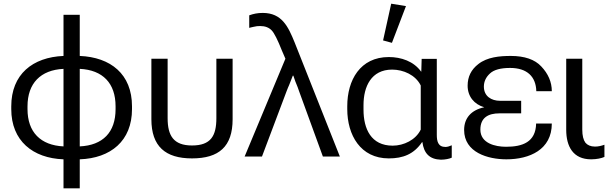

<svg xmlns="http://www.w3.org/2000/svg" viewBox="-20 -848 3318 1040"><path d="M324 172H412V15C579 9 695 -84 695 -257V-272C695 -447 579 -538 412 -545V-768H324V-545C157 -538 41 -446 41 -272V-257C41 -85 158 9 324 15ZM324 -55C200 -61 129 -132 129 -257V-272C129 -397 200 -469 324 -475ZM412 -55V-475C537 -469 606 -397 606 -272V-257C606 -131 537 -61 412 -55Z M1020 10C1166 10 1240 -54 1240 -202V-530H1152V-208C1152 -112 1122 -60 1020 -60C920 -60 888 -113 888 -208V-530H800V-202C800 -55 876 10 1020 10Z M1305 0H1399L1532 -353C1538 -368 1542 -379 1546 -387C1550 -396 1556 -412 1566 -438H1569C1578 -411 1584 -395 1587 -389C1590 -383 1594 -371 1600 -354L1729 0H1821L1576 -618C1541 -704 1507 -778 1403 -778C1375 -778 1352 -773 1330 -765V-697C1335 -698 1343 -701 1355 -703C1366 -706 1378 -707 1389 -707C1416 -707 1437 -699 1452 -683C1466 -668 1484 -632 1507 -574L1526 -530Z M2086 10C2163 10 2222 -13 2266 -78H2268C2276 -18 2306 15 2368 17C2391 17 2415 12 2427 6V-61C2416 -56 2403 -52 2393 -52C2352 -52 2346 -84 2346 -118V-529H2264L2262 -460H2261C2221 -516 2153 -539 2086 -539C1931 -539 1861 -414 1861 -273V-257C1861 -117 1932 10 2086 10ZM2107 -59C1990 -59 1949 -150 1949 -254V-279C1949 -379 1991 -471 2104 -471C2165 -471 2231 -442 2259 -385V-146C2232 -90 2167 -59 2107 -59ZM2103 -616 2179 -815 2099 -828 2055 -629Z M2723 15C2848 15 2969 -37 2969 -179H2884C2882 -78 2810 -53 2721 -53C2662 -53 2582 -72 2582 -146C2582 -211 2625 -234 2685 -234H2803V-302H2689C2641 -302 2601 -327 2601 -379C2601 -406 2612 -430 2634 -450C2655 -470 2692 -480 2743 -480C2835 -480 2883 -433 2885 -354H2969C2969 -404 2949 -449 2912 -488C2877 -526 2821 -545 2747 -545C2687 -545 2619 -539 2571 -501C2532 -471 2513 -432 2513 -384C2513 -326 2548 -283 2603 -267C2532 -252 2494 -208 2494 -144C2494 -22 2623 15 2723 15Z M3182 15C3212 15 3239 9 3254 2V-64C3237 -58 3221 -54 3203 -54C3179 -54 3162 -62 3151 -75C3140 -90 3134 -113 3134 -146V-530H3047V-145C3047 -55 3084 15 3182 15Z"/></svg>

Font: Cheyenne Sans
Style: Regular
Weight: 400
Designer: The Public Sans project authors (U.S. Web Design System), Libre Franklin designed by Pablo Impallari and Rodrigo Fuenzal
Foundry: The Cheyenne Sans Project Authors
Version: Version 2.007